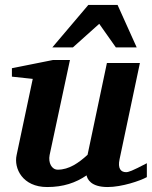

<svg xmlns="http://www.w3.org/2000/svg" viewBox="-20 -742 614 774"><path d="M572 -28V-84C511 -52 498 -48 488 -48C467 -48 454 -63 462 -100L544 -488H411L333 -118C297 -85 258 -58 213 -58C188 -58 174 -86 180 -117L262 -500H193L28 -467V-433L112 -424L47 -117C35 -63 71 12 170 12C235 12 285 -5 329 -35C332 -21 345 12 414 12C471 12 545 -13 572 -28ZM531 -551 454 -722H336L191 -551H274L380 -646L447 -551Z"/></svg>

Font: Veleka
Style: Bold Italic
Weight: 700
Italic angle: -12°
Designer: Stefan Peev, Context Ltd, 2016; SIL International, 1997-2014.
Foundry: Stefan Peev, Context Ltd, 2016
Version: Version 5.000